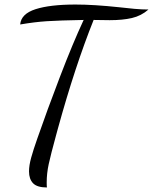

<svg xmlns="http://www.w3.org/2000/svg" viewBox="-20 -740 675 847"><path d="M108 16Q108 -10 117.5 -44.5Q127 -79 145 -130Q187 -251 244 -400Q301 -549 349 -652Q241 -650 187 -646.5Q133 -643 69 -632Q73 -679 137 -699.5Q201 -720 313 -720Q394 -720 506 -708Q539 -704 573 -701Q607 -698 635 -698Q603 -670 562 -660.5Q521 -651 464 -651L393 -652Q311 -447 236 -175L227 -142Q204 -58 195 -16.5Q186 25 186 65Q186 80 187 87Q144 87 126 68.5Q108 50 108 16Z"/></svg>

Font: Dancing Script
Style: Regular
Weight: 400
Designer: Pablo Impallari
Foundry: Pablo Impallari
Version: Version 2.000